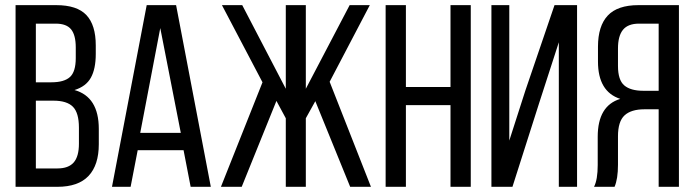

<svg xmlns="http://www.w3.org/2000/svg" viewBox="-20 -720 2676 740"><path d="M40 -700.2H196.8Q276.9 -700.2 313 -661.9Q349.1 -623.5 349.1 -544.9V-512.2Q349.1 -454.6 330.3 -420.7Q311.5 -386.7 267.1 -373Q360.8 -346.7 360.8 -223.1V-164.1Q360.8 -84 321.3 -42Q281.7 0 201.2 0H40ZM118.2 -402.8H178.2Q227.1 -402.8 249.5 -423.1Q272 -443.4 272 -496.1V-537.1Q272 -584.5 254.2 -606.7Q236.3 -628.9 194.8 -628.9H118.2ZM118.2 -70.8H201.2Q244.1 -70.8 264.2 -94Q284.2 -117.2 284.2 -166V-228Q284.2 -285.2 261 -308.6Q237.8 -332 186 -332H118.2Z M687.5 -141.1H510.7L483.4 0H411.6L545.4 -700.2H658.7L792.5 0H714.8ZM597.7 -611.8 520.5 -208H676.8Z M1329.6 0 1195.3 -330.1 1158.7 -264.2V0H1081.5V-264.2L1045.4 -331.1L911.6 0H831.5L991.7 -402.8L835.4 -700.2H913.6L1081.5 -377.9V-700.2H1158.7V-377.9L1327.6 -700.2H1405.3L1250.5 -404.8L1409.7 0Z M1716.3 -314.9H1544.4V0H1466.3V-700.2H1544.4V-384.8H1716.3V-700.2H1794.4V0H1716.3Z M2133.8 -557.1 2058.1 -323.2 1955.1 0H1874V-700.2H1942.9V-178.2L2004.9 -371.1L2117.2 -700.2H2204.1V0H2133.8Z M2518.6 -298.8H2463.9Q2412.6 -298.8 2387.2 -275.4Q2361.8 -252 2361.8 -194.8V-85Q2361.8 -30.3 2348.6 0H2269.5Q2283.7 -27.8 2283.7 -84V-192.9Q2283.7 -312.5 2370.6 -338.9Q2284.7 -366.7 2284.7 -482.9V-540Q2284.7 -619.6 2322.3 -659.9Q2359.9 -700.2 2440.9 -700.2H2596.7V0H2518.6ZM2518.6 -628.9H2442.9Q2400.4 -628.9 2381.1 -605.2Q2361.8 -581.5 2361.8 -533.2V-465.8Q2361.8 -411.6 2386 -390.9Q2410.2 -370.1 2459.5 -370.1H2518.6Z"/></svg>

Font: Bebas Neue Regular
Style: Regular
Weight: 400
Designer: Ryoichi Tsunekawa
Foundry: Ryoichi Tsunekawa
Version: Version 001.003